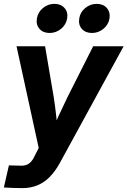

<svg xmlns="http://www.w3.org/2000/svg" viewBox="-34 -760 654 985"><path d="M-14.2 201.7 11.7 88.4 66.9 89.8Q86.4 91.3 100.8 86.2Q115.2 81.1 126.2 68.4Q137.2 55.7 146.5 34.7L164.6 -1L50.8 -522.5H197.3L241.7 -261.2Q249 -214.4 254.2 -166.7Q259.3 -119.1 264.2 -70.8H225.1Q245.6 -119.1 267.3 -166.7Q289.1 -214.4 312 -261.2L443.8 -522.5H600.1L272.9 76.2Q249.5 118.7 221.2 147.5Q192.9 176.3 158 190.7Q123 205.1 80.1 205.1Q56.2 205.1 31.7 204.1Q7.3 203.1 -14.2 201.7ZM437.5 -590.8Q404.3 -590.8 385.7 -612.1Q367.2 -633.3 372.6 -665.5Q377.4 -697.3 403.3 -718.8Q429.2 -740.2 462.4 -740.2Q495.6 -740.2 514.2 -718.8Q532.7 -697.3 527.8 -665.5Q522.5 -633.3 496.6 -612.1Q470.7 -590.8 437.5 -590.8ZM220.2 -590.8Q187 -590.8 168.5 -612.1Q149.9 -633.3 155.3 -665.5Q160.6 -697.3 186.3 -718.8Q211.9 -740.2 245.1 -740.2Q278.3 -740.2 297.1 -718.8Q315.9 -697.3 310.5 -665.5Q305.2 -633.3 279.3 -612.1Q253.4 -590.8 220.2 -590.8Z"/></svg>

Font: Inter 28pt
Style: Bold Italic
Weight: 700
Italic angle: -9.3988°
Designer: Rasmus Andersson
Foundry: rsms
Version: Version 4.001;git-66647c0bb